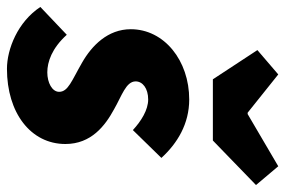

<svg xmlns="http://www.w3.org/2000/svg" viewBox="-160 -654 820 552"><g transform="rotate(90 250.0 -378.0)"><path d="M172 12C298 12 388 -56 388 -156C388 -230 336 -270 288 -296C250 -318 208 -330 208 -358C208 -378 228 -394 260 -394C290 -394 322 -374 348 -350L428 -432C386 -478 330 -512 260 -512C148 -512 58 -440 58 -344C58 -278 105 -232 154 -204C206 -174 238 -164 238 -138C238 -118 212 -104 182 -104C152 -104 113 -117 74 -160L-6 -84C37 -19 115 12 172 12ZM202 -580H378L506 -704L452 -768L302 -680H298L188 -768L118 -708Z"/></g></svg>

Font: Source Sans Pro Black
Style: Italic
Weight: 900
Italic angle: -11°
Designer: Paul D. Hunt
Foundry: Adobe Systems Incorporated
Version: Version 3.006;hotconv 1.0.111;makeotfexe 2.5.65597